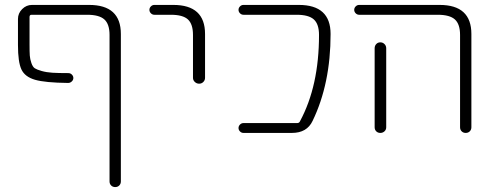

<svg xmlns="http://www.w3.org/2000/svg" viewBox="-20 -540 2008 780"><path d="M257 -203Q163 -204 122 -216Q81 -228 67 -258Q53 -288 53 -357V-463Q53 -486 70 -503Q87 -520 110 -520H342Q471 -520 471 -402V197Q471 207 464.5 213.5Q458 220 448 220Q438 220 431.5 213.5Q425 207 425 197V-398Q425 -442 404 -461Q383 -480 334 -480H108Q100 -480 100 -471V-358Q100 -329 101 -314.5Q102 -300 107.5 -284Q113 -268 121.5 -262.5Q130 -257 149.5 -251.5Q169 -246 193 -244.5Q217 -243 258 -243Q266 -243 272 -237Q278 -231 278 -223Q278 -215 271.5 -209Q265 -203 257 -203Z M607 -480Q599 -480 593 -486Q587 -492 587 -500Q587 -508 593 -514Q599 -520 607 -520H684Q813 -520 813 -402V-224Q813 -214 806 -207Q799 -200 789 -200Q779 -200 771.5 -207Q764 -214 764 -224V-398Q764 -442 743.5 -461Q723 -480 674 -480Z M1187 -40Q1196 -40 1199 -48Q1276 -191 1276 -398Q1276 -442 1255 -461Q1234 -480 1185 -480H969Q961 -480 955 -486Q949 -492 949 -500Q949 -508 955 -514Q961 -520 969 -520H1194Q1323 -520 1323 -402Q1323 -200 1250 -49Q1227 0 1166 0H969Q961 0 955 -6Q949 -12 949 -20Q949 -28 955 -34Q961 -40 969 -40Z M1502 -344Q1502 -354 1508.5 -361Q1515 -368 1525 -368Q1535 -368 1542 -361Q1549 -354 1549 -344V-47V-23Q1549 -13 1542 -6.5Q1535 0 1525 0Q1515 0 1508.5 -6.5Q1502 -13 1502 -23V-47ZM1439 -480Q1431 -480 1425 -486Q1419 -492 1419 -500Q1419 -508 1425 -514Q1431 -520 1439 -520H1766Q1895 -520 1895 -402V-23Q1895 -13 1888.5 -6.5Q1882 0 1872 0Q1862 0 1855.5 -6.5Q1849 -13 1849 -23V-398Q1849 -442 1828 -461Q1807 -480 1758 -480Z"/></svg>

Font: Rounded Mplus 1c Light
Style: Regular
Weight: 300
Version: Version 1.059.20150529